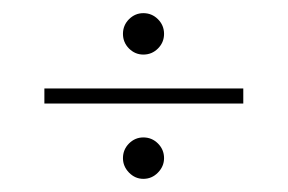

<svg xmlns="http://www.w3.org/2000/svg" viewBox="-20 -420 438 292"><path d="M198 -337Q185.5 -337 176.2 -346.2Q167 -355.5 167 -368.5Q167 -381.5 176.2 -390.8Q185.5 -400 198 -400Q211 -400 220.2 -390.8Q229.5 -381.5 229.5 -368.5Q229.5 -355.5 220.2 -346.2Q211 -337 198 -337ZM47.5 -262.5V-285.5H350V-262.5ZM198 -148Q185.5 -148 176.2 -157.5Q167 -167 167 -179.5Q167 -192.5 176.2 -201.8Q185.5 -211 198 -211Q211 -211 220.2 -201.8Q229.5 -192.5 229.5 -179.5Q229.5 -167 220.2 -157.5Q211 -148 198 -148Z"/></svg>

Font: Imbue 50pt
Style: Regular
Weight: 400
Designer: Tyler Finck
Foundry: Etcetera Type Company
Version: Version 1.102; ttfautohint (v1.8.3)